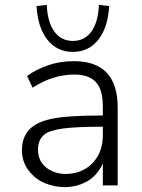

<svg xmlns="http://www.w3.org/2000/svg" viewBox="-20 -761 584 788"><path d="M245 7Q204 7 163.5 -9.5Q123 -26 94 -66Q70 -101 70 -144Q70 -197 100 -229Q130 -261 195 -274Q257 -287 402 -287V-325Q402 -394 373 -424.5Q344 -455 286 -455Q196 -455 114 -401L91 -449Q126 -475 175.5 -492.5Q225 -510 283 -510Q463 -510 463 -320V0H402V-89Q377 -38 335.5 -15.5Q294 7 245 7ZM250 -47Q291 -47 325.5 -65.5Q360 -84 381 -120Q402 -156 402 -207V-241Q294 -241 238 -233.5Q182 -226 161 -208Q136 -187 136 -147Q136 -114 152 -92Q168 -70 194 -58.5Q220 -47 250 -47ZM279 -548Q214 -548 174.5 -598Q135 -648 130 -736L172 -741Q175 -670 203 -631.5Q231 -593 279 -593Q327 -593 355 -631.5Q383 -670 386 -741L428 -736Q423 -648 383.5 -598Q344 -548 279 -548Z"/></svg>

Font: Winston Light
Style: Regular
Weight: 300
Designer: Original fonts by Vernon Adams / Changes by Cristiano Sobral
Foundry: Original fonts by Vernon Adams / Changes by Cristiano Sobral
Version: Version 2.503;July 17, 2020;FontCreator 13.0.0.2655 64-bit